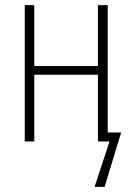

<svg xmlns="http://www.w3.org/2000/svg" viewBox="-20 -549 507 745"><path d="M76 0H113V-259H360V0H405L347 176H386L450 -35H398V-529H360V-293H113V-529H76Z"/></svg>

Font: Noto Sans Condensed ExtraLight
Style: Regular
Weight: 200
Width: 3
Designer: Monotype Design Team
Foundry: Monotype Imaging Inc.
Version: Version 2.013